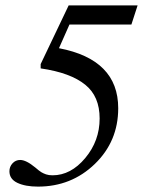

<svg xmlns="http://www.w3.org/2000/svg" viewBox="-20 -686 540 713"><path d="M491 -666 468 -595H238L199 -507Q419 -465 419 -284Q419 -161 332 -77Q245 7 121 7Q74 7 44.5 -7Q15 -21 15 -50Q15 -67 26.5 -79.5Q38 -92 55 -92Q77 -92 111 -64Q126 -51 133.5 -46.5Q141 -42 151 -38.5Q161 -35 175 -35Q243 -35 296.5 -99Q350 -163 350 -246Q350 -328 297 -371Q242 -416 131 -432V-448L235 -666Z"/></svg>

Font: STIX
Style: Italic
Weight: 400
Italic angle: -16.33°
Designer: MicroPress Inc., with final additions and corrections provided by Coen Hoffman, Elsevier (retired)
Version: Version 1.1.1